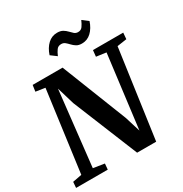

<svg xmlns="http://www.w3.org/2000/svg" viewBox="-217 -1125 1224 1286"><g transform="rotate(-30 395.0 -482.0)"><path d="M-1.5 0 2 -45 72.5 -58.5 156.5 -683.5 84.5 -694.5 91.5 -743H323L521 -240L558 -120.5L629 -684L553 -694.5L558 -743H792L788 -694.5L714 -683.5L618 0H470.5L266 -502L226 -636.5L161.5 -58.5L247.5 -45L243.5 0ZM517.5 -817.5Q491.5 -817.5 475.2 -827.8Q459 -838 446.8 -851.2Q434.5 -864.5 422.5 -874.5Q410.5 -884.5 393 -884.5Q369.5 -884.5 357 -867.2Q344.5 -850 334 -825L289 -858.5Q305 -907 335.5 -935.5Q366 -964 407.5 -964Q434 -964 450.8 -954Q467.5 -944 479.8 -930.8Q492 -917.5 504 -907.2Q516 -897 532.5 -897Q555 -896.5 567.8 -914.2Q580.5 -932 591 -957L635.5 -923Q619.5 -875 589.2 -846.2Q559 -817.5 517.5 -817.5Z"/></g></svg>

Font: Merriweather 24pt
Style: Bold Italic
Weight: 700
Italic angle: -7.8°
Designer: Eben Sorkin
Foundry: Eben Sorkin
Version: Version 2.101